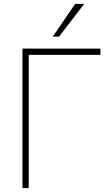

<svg xmlns="http://www.w3.org/2000/svg" viewBox="-20 -969 552 989"><path d="M95.7 -718.8H497.1V-686.5H127.9V0H95.7ZM367.2 -949.2H414.1L284.2 -780.3H252Z"/></svg>

Font: Min Sans VF VF
Style: Regular
Weight: 400
Designer: Jinseong-Kim, NotoSansCJK, Nunito
Foundry: Jinseong-Kim
Version: Version 1.420;Glyphs 3.1.2 (3151)